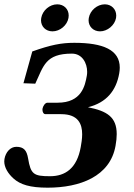

<svg xmlns="http://www.w3.org/2000/svg" viewBox="-49 -856 620 888"><path d="M361.7 -773C361 -769.4 360.7 -765.8 360.7 -762.4C360.7 -733.4 382.4 -711 413.7 -711C447.7 -711 481.7 -739 487.7 -773C488.3 -776.7 488.6 -780.3 488.6 -783.9C488.6 -813.6 466.2 -836 435.8 -836C400.8 -836 367.8 -808 361.7 -773ZM141.7 -773C141 -769.4 140.7 -765.8 140.7 -762.4C140.7 -733.4 162.4 -711 193.7 -711C228.7 -711 261.7 -739 267.7 -773C268.3 -776.8 268.7 -780.6 268.7 -784.2C268.7 -813.8 246.9 -836 215.8 -836C180.8 -836 147.8 -808 141.7 -773ZM182.6 -41C106.6 -41 93.2 -50 81 -123C74.7 -161 60.6 -177 26.6 -177C-1.4 -177 -22.8 -152 -28.3 -121C-29 -117.2 -29.3 -113.4 -29.3 -109.6C-29.3 -81.3 -11.5 -53 12.8 -31C44.7 -2 90.2 12 171.2 12C321 12 460.4 -39.8 485.4 -182C489 -202.1 490.8 -219.9 490.8 -235.7C490.8 -314.6 446.3 -342.5 357.8 -360C443.3 -381 488.4 -437 502.3 -516C504 -525.7 504.9 -534.8 504.9 -543.4C504.9 -625.2 428.3 -658 294.4 -658C234.4 -658 184.6 -648 100.3 -618L59.4 -471L114.1 -469C152.3 -550 160.6 -608 283.6 -608C331.3 -608 354.1 -564.1 354.1 -523.7C354.1 -517.6 353.6 -511.7 352.6 -506C344.3 -459 328.3 -381 217.5 -381H170.5C159.5 -381 149.7 -365 147.8 -354C147.5 -352.3 147.3 -350.5 147.3 -348.7C147.3 -338.8 151.9 -328 161.2 -328H234.2C313.9 -328 331 -281.2 331 -235.2C331 -213.6 327.3 -192.3 324.4 -176C306.9 -77 252.4 -41 182.6 -41Z"/></svg>

Font: Linux Biolinum O 
Style: Bold Italic
Weight: 700
Designer: Philipp H. Poll
Foundry: Philipp H. Poll
Version: Version 1.3.2